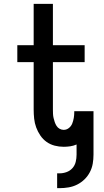

<svg xmlns="http://www.w3.org/2000/svg" viewBox="-20 -755 540 998"><path d="M277 223V146H290Q308 146 326 139.5Q344 133 356.5 119Q369 105 373.5 86.5Q378 68 378 49V-4Q362 3 345 5.5Q328 8 311 8Q287 8 264 2Q241 -4 222 -17.5Q203 -31 189.5 -51Q176 -71 168 -93Q160 -115 157.5 -138.5Q155 -162 155 -186V-432H70V-520H155V-735H255V-520H420V-432H255V-186Q255 -175 255.5 -163.5Q256 -152 258.5 -141.5Q261 -131 264.5 -120.5Q268 -110 274 -100.5Q280 -91 290 -85.5Q300 -80 311 -80Q326 -80 338 -89.5Q350 -99 355.5 -113Q361 -127 363.5 -142Q366 -157 366 -172V-177H466V49Q466 73 462 96Q458 119 447 140Q436 161 419 177.5Q402 194 381 204.5Q360 215 336.5 219Q313 223 290 223Z"/></svg>

Font: Iosevka SS18 Semibold
Style: Regular
Weight: 600
Monospace: yes
Designer: Belleve Invis
Foundry: Belleve Invis
Version: Version 25.1.1; ttfautohint (v1.8.4)